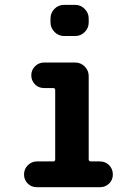

<svg xmlns="http://www.w3.org/2000/svg" viewBox="-20 -780 540 800"><path d="M396.5 -107.4Q418.9 -107.4 434.6 -91.8Q450.2 -76.2 450.2 -52.7Q450.2 -30.3 434.6 -15.1Q418.9 0 396.5 0H133.8Q110.4 0 95.2 -15.6Q80.1 -31.2 80.1 -52.7Q80.1 -76.2 96.2 -91.8Q112.3 -107.4 133.8 -107.4H202.1Q210 -107.4 210 -116.2V-404.3Q210 -413.1 202.1 -413.1H164.1Q140.6 -413.1 125.5 -428.7Q110.4 -444.3 110.4 -466.3Q110.4 -488.3 126 -503.9Q141.6 -519.5 164.1 -519.5H293Q316.4 -519.5 333 -502.9Q349.6 -486.3 349.6 -462.9V-116.2Q349.6 -107.4 359.4 -107.4ZM247.1 -759.8H293Q316.4 -759.8 333 -742.7Q349.6 -725.6 349.6 -703.1V-686.5Q349.6 -663.1 333 -646.5Q316.4 -629.9 293 -629.9H247.1Q223.6 -629.9 207 -647Q190.4 -664.1 190.4 -686.5V-703.1Q190.4 -726.6 207 -743.2Q223.6 -759.8 247.1 -759.8Z"/></svg>

Font: Rounded Mgen+ 2m bold
Style: Bold
Weight: 700
Designer: [Source Han Sans]
Ryoko NISHIZUKA  (kana & ideographs); Paul D. Hunt (Latin, Greek & Cyrillic); Wenlong ZHANG  (bopomofo
Version: Version 1.059.20150602